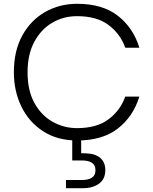

<svg xmlns="http://www.w3.org/2000/svg" viewBox="-20 -732 805 1010"><path d="M53 0ZM53 0ZM386 7Q282 7 207.5 -41Q133 -89 93 -170.5Q53 -252 53 -352Q53 -465 97.5 -545.5Q142 -626 217.5 -669Q293 -712 386 -712Q519 -712 600 -649Q681 -586 713 -481H639Q613 -554 551 -600.5Q489 -647 385 -647Q314 -647 255 -612.5Q196 -578 160.5 -512Q125 -446 125 -352Q125 -255 161.5 -189.5Q198 -124 257.5 -91Q317 -58 385 -58Q489 -58 551 -104.5Q613 -151 639 -224H713Q681 -119 600 -56Q519 7 386 7ZM417 258H327V215H409Q482 215 482 165V162Q482 112 409 112H360V-7H407V74Q439 74 460 77.5Q481 81 500 93Q534 116 534 163Q534 210 501 234Q468 258 417 258Z"/></svg>

Font: Ulagadi Sans Light
Style: Regular
Weight: 300
Designer: Ninad Kale (Devanagari), Jonny Pinhorn (Latin)
Foundry: Indian Type Foundry
Version: Version 3.01;March 29, 2020;FontCreator 12.0.0.2522 64-bit; 